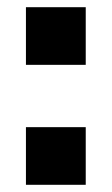

<svg xmlns="http://www.w3.org/2000/svg" viewBox="-20 -513 310 533"><path d="M52 -493H218V-333H52ZM52 0V-160H218V0Z"/></svg>

Font: SUSE ExtraBold
Style: Regular
Weight: 800
Designer: Rene Bieder
Foundry: SUSE
Version: Version 1.000